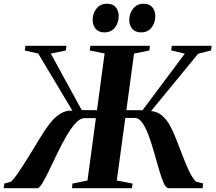

<svg xmlns="http://www.w3.org/2000/svg" viewBox="-44 -982 1125 1002"><path d="M-24.5 0 -21.5 -24 14 -34Q27 -46.5 42.2 -68Q57.5 -89.5 74.8 -116.5Q92 -143.5 110 -172Q138 -217 163 -259Q188 -301 213.2 -334.2Q238.5 -367.5 267.8 -386.8Q297 -406 333.5 -405L155.5 -702.5L85.5 -718.5L88.5 -743H302.5L300 -718.5L221 -702.5L382.5 -407.5L462 -407L502 -703L424.5 -718.5L427.5 -743H738.5L735.5 -718.5L655.5 -702.5L615.5 -407H700L920.5 -702L849.5 -719L852.5 -743H1060.5L1057.5 -719L990 -701.5L744.5 -402.5Q777 -399.5 800.2 -380.2Q823.5 -361 840.8 -330.8Q858 -300.5 872.5 -263.2Q887 -226 902 -187.5Q911.5 -162.5 921 -138.8Q930.5 -115 940 -94.8Q949.5 -74.5 959.2 -59Q969 -43.5 979 -34L1016 -24.5L1013.5 0H836Q822.5 0 810.5 -26.5Q798.5 -53 786.5 -94.8Q774.5 -136.5 761.2 -183.2Q748 -230 733 -271.8Q718 -313.5 699.8 -340Q681.5 -366.5 659 -366.5H610L565.5 -40L648 -24L644.5 0H332L334 -24L412.5 -40L456.5 -365.5H398Q374.5 -365.5 350.2 -339Q326 -312.5 302 -271Q278 -229.5 255.5 -182.8Q233 -136 213 -94.2Q193 -52.5 177.2 -26.2Q161.5 0 151 0ZM500.5 -813Q472 -813 455.8 -831Q439.5 -849 439.5 -878Q439.5 -912.5 459.8 -937.5Q480 -962.5 513.5 -962.5Q545.5 -962.5 560.5 -943.8Q575.5 -925 575.5 -898.5Q575.5 -863.5 556 -838.2Q536.5 -813 500.5 -813ZM691.5 -813Q663 -813 646.8 -831Q630.5 -849 630.5 -878Q631 -912.5 651.2 -937.5Q671.5 -962.5 704.5 -962.5Q736 -962.5 751.2 -943.8Q766.5 -925 766.5 -898.5Q766.5 -863.5 747 -838.2Q727.5 -813 691.5 -813Z"/></svg>

Font: Merriweather 120pt
Style: Bold Italic
Weight: 700
Italic angle: -7.8°
Version: Version 2.101